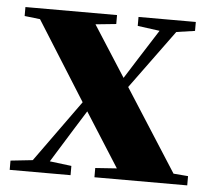

<svg xmlns="http://www.w3.org/2000/svg" viewBox="-44 -594 706 641"><g transform="rotate(5 308.5 -273.0)"><path d="M395 -516 469 -506 404 -404 363 -339 254 -509 323 -516V-546H16V-516L68 -510L234 -246L85 -39L11 -31V0H215V-31L142 -40L212 -153L252 -217L367 -36L295 -31V0H606V-31L557 -35L381 -310L525 -507L587 -516V-546H395Z"/></g></svg>

Font: Noto Serif CJK HK Black
Style: Regular
Weight: 900
Designer: Ryoko NISHIZUKA 西塚涼子 (kana & ideographs); Frank Grießhammer (Latin, Greek & Cyrillic); Wenlong ZHANG 张文龙 (bopomofo); San
Foundry: Adobe
Version: Version 2.001;hotconv 1.1.0;makeotfexe 2.6.0